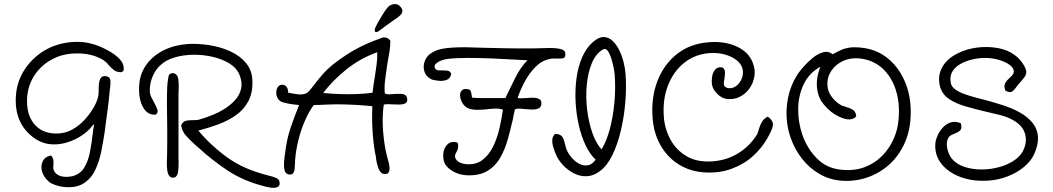

<svg xmlns="http://www.w3.org/2000/svg" viewBox="-20 -828 5145 938"><path d="M289 85Q270 83 249 75.5Q228 68 218 59Q193 37 185.5 10Q178 -17 188.5 -39.5Q199 -62 227 -68L230 -67Q239 -58 240.5 -46.5Q242 -35 241 -24Q241 -23 241 -22Q240 -15 240 -10Q240 -5 242 1Q249 23 274 31.5Q299 40 333 33Q372 23 391.5 -9Q411 -41 419.5 -85.5Q428 -130 433 -175Q434 -181 434.5 -186.5Q435 -192 436 -198Q437 -204 438 -210Q439 -216 440 -221Q436 -219 432 -214.5Q428 -210 425 -206Q423 -203 420.5 -200.5Q418 -198 417 -197Q396 -175 364 -156.5Q332 -138 294 -128.5Q256 -119 217.5 -124.5Q179 -130 145 -155Q47 -227 58 -364Q64 -437 105.5 -496Q147 -555 211 -589Q273 -621 348.5 -623.5Q424 -626 499 -586Q596 -536 583 -481L571 -475Q547 -476 534 -487.5Q521 -499 510 -511Q504 -519 498.5 -524Q493 -529 487 -533Q434 -567 359 -567Q289 -568 233 -537.5Q177 -507 144.5 -454Q112 -401 112 -334Q112 -258 153.5 -215Q195 -172 267 -176Q302 -178 333.5 -195.5Q365 -213 390.5 -240Q416 -267 433.5 -296Q451 -325 458 -349Q462 -365 462 -380V-391Q462 -430 471 -445Q480 -460 502 -455Q519 -450 519.5 -433Q520 -416 518 -401Q517 -396 517 -394Q515 -368 511.5 -338.5Q508 -309 504 -279Q502 -264 500 -249Q498 -234 496 -219Q495 -211 494 -203.5Q493 -196 492 -187Q485 -140 475 -89.5Q465 -39 445 3Q425 45 387.5 68.5Q350 92 289 85Z M1267 81Q1167 55 1090.5 4Q1014 -47 948 -108Q944 -111 940.5 -114.5Q937 -118 932 -122Q910 -142 890 -163.5Q870 -185 865 -216Q872 -230 881.5 -235.5Q891 -241 927 -241Q932 -241 939 -241.5Q946 -242 951 -243Q979 -251 1012.5 -264Q1046 -277 1076.5 -296Q1107 -315 1129 -339.5Q1151 -364 1158 -395.5Q1165 -427 1149 -465Q1136 -496 1101.5 -517.5Q1067 -539 1020.5 -550Q974 -561 924.5 -560.5Q875 -560 831.5 -547Q788 -534 761 -507Q739 -486 726 -455.5Q713 -425 712 -394Q711 -372 716.5 -359.5Q722 -347 730 -333Q747 -302 749.5 -289Q752 -276 741 -268Q699 -264 676.5 -308.5Q654 -353 661 -423Q667 -475 698 -516Q729 -557 780 -582.5Q831 -608 896 -613Q947 -616 1002 -607.5Q1057 -599 1104.5 -577.5Q1152 -556 1182 -520Q1212 -484 1213 -432Q1215 -374 1193 -333Q1171 -292 1132.5 -265Q1094 -238 1046.5 -220.5Q999 -203 949 -190Q1010 -117 1089.5 -59.5Q1169 -2 1282 27Q1316 35 1330 42Q1344 49 1345 58Q1349 75 1341 82Q1333 89 1319.5 89.5Q1306 90 1292.5 87Q1279 84 1270 82Q1268 81 1267 81ZM825 40Q807 40 800 17.5Q793 -5 796 -60Q796 -65 796.5 -86Q797 -107 797 -135.5Q797 -164 797 -192.5Q797 -221 796.5 -243Q796 -265 796 -272Q795 -328 796 -377.5Q797 -427 804 -458Q806 -465 813 -468Q820 -471 824 -471Q846 -468 850.5 -444.5Q855 -421 852 -369V-59Q854 -4 848.5 18Q843 40 825 40Z M1389 24Q1374 20 1370 3Q1366 -14 1367.5 -34.5Q1369 -55 1371 -68Q1372 -72 1372 -73Q1380 -146 1399.5 -203.5Q1419 -261 1441 -314Q1434 -316 1427 -316.5Q1420 -317 1412 -318Q1387 -321 1362.5 -328Q1338 -335 1331 -362Q1327 -384 1335 -399Q1343 -414 1359 -414Q1373 -414 1380.5 -403Q1388 -392 1388 -375Q1392 -374 1400 -373Q1419 -369 1439 -367Q1459 -365 1476 -372Q1487 -377 1509 -406.5Q1531 -436 1559 -468Q1597 -511 1673 -560.5Q1749 -610 1848 -644Q1856 -647 1867 -644Q1878 -641 1887 -629Q1887 -604 1883 -577.5Q1879 -551 1874 -525Q1873 -521 1872.5 -516Q1872 -511 1871 -507Q1866 -475 1861.5 -438Q1857 -401 1860 -372Q1865 -368 1875.5 -367.5Q1886 -367 1908 -369Q1940 -371 1953 -367Q1966 -363 1969 -348Q1972 -331 1962 -324.5Q1952 -318 1935.5 -317.5Q1919 -317 1903 -318H1902H1900Q1887 -319 1875 -319Q1863 -319 1855 -317Q1848 -271 1850 -215.5Q1852 -160 1863 -98Q1865 -90 1867 -81Q1869 -72 1871 -64Q1882 -27 1883 -8.5Q1884 10 1875 19L1874 20Q1854 26 1843.5 16.5Q1833 7 1827.5 -9.5Q1822 -26 1819 -41Q1819 -42 1819 -43Q1818 -47 1817.5 -51Q1817 -55 1817 -59Q1806 -108 1801 -174Q1796 -240 1799 -309Q1773 -312 1735 -314.5Q1697 -317 1655.5 -318Q1614 -319 1575 -317Q1559 -316 1543 -315.5Q1527 -315 1513 -315Q1491 -286 1471.5 -242.5Q1452 -199 1439 -148.5Q1426 -98 1422 -49Q1421 -43 1421 -29Q1421 -17 1419.5 -3Q1418 11 1411.5 19Q1405 27 1389 24ZM1559 -374Q1594 -370 1637 -368.5Q1680 -367 1723 -368.5Q1766 -370 1800 -375Q1802 -392 1804.5 -410.5Q1807 -429 1811 -451Q1816 -483 1820 -514Q1824 -545 1823 -573Q1740 -543 1673 -489.5Q1606 -436 1559 -374ZM1832 -677Q1816 -667 1812 -674Q1808 -681 1815 -696Q1823 -713 1832 -728Q1841 -743 1850 -758Q1862 -778 1874.5 -792.5Q1887 -807 1909 -808Q1923 -809 1934.5 -797Q1946 -785 1946 -775Q1946 -762 1931 -749.5Q1916 -737 1899 -726Q1881 -714 1865 -702Q1849 -690 1832 -677Z M2255 28Q2217 25 2185.5 4.5Q2154 -16 2148 -43Q2139 -87 2159 -114.5Q2179 -142 2214 -132L2216 -129Q2223 -108 2211 -87Q2202 -73 2203 -62Q2205 -48 2220 -38Q2235 -28 2257 -26Q2305 -22 2337 -46.5Q2369 -71 2389 -112Q2409 -153 2420 -201Q2431 -249 2437 -292Q2421 -298 2402 -297.5Q2383 -297 2364 -295Q2361 -294 2359 -294Q2337 -292 2314 -291.5Q2291 -291 2269 -298Q2251 -306 2240.5 -322.5Q2230 -339 2228 -356Q2226 -373 2234 -384Q2242 -395 2260 -393Q2277 -392 2280 -382.5Q2283 -373 2284 -366Q2284 -356 2287 -351Q2304 -349 2323 -349Q2342 -349 2362 -349Q2367 -349 2372 -349Q2377 -349 2382 -349H2449Q2472 -397 2497 -447.5Q2522 -498 2557 -534Q2551 -534 2537.5 -534.5Q2524 -535 2510.5 -536Q2497 -537 2492 -537Q2442 -540 2382 -542.5Q2322 -545 2264.5 -545Q2207 -545 2166 -540Q2139 -536 2120.5 -525Q2102 -514 2103 -502Q2105 -482 2134 -484Q2137 -484 2142 -484Q2160 -484 2169 -482Q2178 -480 2184 -469V-466Q2180 -444 2161.5 -437.5Q2143 -431 2122.5 -433.5Q2102 -436 2091 -439Q2063 -451 2054 -477Q2045 -503 2055.5 -530.5Q2066 -558 2094 -573Q2119 -588 2163 -593Q2207 -598 2260.5 -597Q2314 -596 2366 -594H2371Q2398 -593 2434 -592.5Q2470 -592 2508.5 -591.5Q2547 -591 2582 -591.5Q2617 -592 2641 -593Q2642 -593 2644 -593Q2665 -594 2687 -593Q2709 -592 2725 -586.5Q2741 -581 2742 -566Q2743 -546 2731 -543.5Q2719 -541 2705 -542Q2702 -542 2701 -542H2694Q2687 -542 2680.5 -542Q2674 -542 2667 -540Q2628 -533 2597 -502Q2566 -471 2544 -430Q2522 -389 2509 -350Q2515 -346 2552 -349Q2568 -351 2585.5 -350.5Q2603 -350 2614.5 -344Q2626 -338 2625 -321Q2624 -305 2612 -299Q2600 -293 2583 -293Q2566 -293 2550 -295Q2549 -295 2546 -295Q2530 -297 2517.5 -297.5Q2505 -298 2496 -294Q2493 -283 2490.5 -271.5Q2488 -260 2486 -247Q2475 -200 2461.5 -150Q2448 -100 2424 -58Q2400 -16 2359.5 8Q2319 32 2255 28ZM2911 8Q2879 32 2845.5 33Q2812 34 2782 18Q2752 2 2729 -23Q2706 -48 2695 -76Q2680 -111 2678 -134.5Q2676 -158 2690 -172L2692 -174Q2715 -173 2724.5 -163Q2734 -153 2741 -121Q2743 -114 2744.5 -108Q2746 -102 2748 -97Q2757 -76 2773.5 -57Q2790 -38 2810.5 -27.5Q2831 -17 2852 -20.5Q2873 -24 2890 -48Q2862 -74 2841 -118Q2820 -162 2807.5 -217Q2795 -272 2792 -331Q2789 -390 2796.5 -446Q2804 -502 2824 -548Q2844 -594 2876 -622Q2904 -647 2928 -647Q2952 -647 2971 -630Q2990 -613 3004 -585.5Q3018 -558 3026 -526.5Q3034 -495 3036 -467Q3041 -401 3035 -329Q3029 -257 3013 -189.5Q2997 -122 2971.5 -70Q2946 -18 2911 8ZM2919 -98Q2944 -140 2959.5 -198.5Q2975 -257 2981.5 -325.5Q2988 -394 2983 -463Q2982 -476 2977.5 -499Q2973 -522 2965.5 -545Q2958 -568 2948 -581Q2938 -594 2925 -586Q2890 -565 2871 -518.5Q2852 -472 2846.5 -412Q2841 -352 2848.5 -291Q2856 -230 2874 -178.5Q2892 -127 2919 -98Z M3418 14Q3349 9 3294 -26Q3239 -61 3206 -120Q3173 -179 3168 -254Q3161 -354 3192.5 -434Q3224 -514 3286.5 -563.5Q3349 -613 3436 -621Q3515 -629 3575.5 -602.5Q3636 -576 3657 -523Q3671 -489 3665.5 -455Q3660 -421 3640.5 -394.5Q3621 -368 3592 -354Q3563 -340 3528 -345Q3504 -349 3482.5 -371Q3461 -393 3458 -417Q3456 -431 3458.5 -451Q3461 -471 3472.5 -486.5Q3484 -502 3508 -499L3510 -498Q3520 -491 3521.5 -479Q3523 -467 3519 -442Q3515 -425 3516.5 -414Q3518 -403 3535 -398Q3555 -394 3573 -405.5Q3591 -417 3601.5 -439Q3612 -461 3609 -485Q3605 -512 3581 -532Q3557 -552 3520.5 -562Q3484 -572 3440 -568Q3371 -561 3320 -519Q3269 -477 3243 -409.5Q3217 -342 3223 -258Q3227 -200 3254.5 -148Q3282 -96 3334 -65Q3386 -34 3463 -40Q3531 -45 3587 -79.5Q3643 -114 3679 -172Q3685 -186 3688 -199Q3693 -216 3702 -232Q3711 -248 3730 -258L3733 -257Q3758 -238 3756 -217Q3754 -196 3728 -151Q3702 -105 3658.5 -65.5Q3615 -26 3554.5 -3.5Q3494 19 3418 14Z M4094 55Q4034 51 3984.5 22.5Q3935 -6 3899.5 -51Q3864 -96 3844 -151Q3816 -228 3824.5 -314Q3833 -400 3880 -470Q3889 -483 3908 -504.5Q3927 -526 3951 -545.5Q3975 -565 4000.5 -572.5Q4026 -580 4048 -563Q4049 -564 4052 -565Q4072 -576 4089.5 -584Q4107 -592 4130.5 -595.5Q4154 -599 4189 -595Q4266 -587 4322 -539Q4378 -491 4406.5 -415Q4435 -339 4428 -245Q4423 -177 4395.5 -120Q4368 -63 4322.5 -22.5Q4277 18 4218.5 38.5Q4160 59 4094 55ZM4088 1Q4151 8 4201.5 -10.5Q4252 -29 4288 -65Q4324 -101 4345 -147.5Q4366 -194 4370 -245Q4377 -325 4356 -389.5Q4335 -454 4291 -494Q4247 -534 4184 -542Q4135 -548 4095.5 -528.5Q4056 -509 4036 -473Q4016 -437 4025 -393Q4030 -371 4048 -349Q4066 -327 4091 -313Q4095 -311 4096 -311Q4101 -310 4104 -309Q4107 -308 4112 -306Q4127 -302 4143.5 -293.5Q4160 -285 4163 -262L4160 -256Q4128 -228 4059 -269Q4042 -279 4023 -297.5Q4004 -316 3991 -336Q3972 -369 3970.5 -412Q3969 -455 3988 -502Q3933 -472 3906.5 -416.5Q3880 -361 3879.5 -295.5Q3879 -230 3900 -169Q3923 -103 3970.5 -54.5Q4018 -6 4088 1Z M4814 54Q4735 60 4673 37Q4611 14 4577.5 -30Q4544 -74 4550 -131Q4552 -148 4561.5 -168.5Q4571 -189 4587 -206Q4603 -223 4625 -230Q4647 -237 4674 -226Q4680 -204 4673.5 -194Q4667 -184 4636 -172Q4619 -165 4614 -156Q4602 -137 4607 -107Q4612 -77 4629 -54Q4652 -26 4691 -13Q4730 0 4775 0Q4820 0 4863 -12Q4906 -24 4938.5 -47Q4971 -70 4983 -102Q4999 -143 4986 -179.5Q4973 -216 4933 -239Q4905 -256 4866 -266Q4827 -276 4786 -285Q4740 -296 4695 -309Q4650 -322 4617 -344Q4584 -366 4573 -403Q4559 -454 4582 -497.5Q4605 -541 4660 -568Q4705 -590 4756.5 -596Q4808 -602 4856 -593Q4904 -584 4936 -560Q4959 -544 4976.5 -518Q4994 -492 4994 -475Q4993 -462 4984.5 -450.5Q4976 -439 4967 -429Q4955 -417 4946 -404Q4929 -380 4919 -378.5Q4909 -377 4893 -384Q4884 -402 4888.5 -416Q4893 -430 4913 -448Q4922 -456 4927.5 -463Q4933 -470 4933 -479Q4933 -496 4912.5 -511Q4892 -526 4860 -535.5Q4828 -545 4792 -545Q4762 -545 4730 -537.5Q4698 -530 4672 -515.5Q4646 -501 4632.5 -478Q4619 -455 4625 -423Q4628 -405 4646.5 -391.5Q4665 -378 4691.5 -368.5Q4718 -359 4746.5 -351.5Q4775 -344 4798 -338Q4836 -328 4879.5 -314Q4923 -300 4961.5 -279Q5000 -258 5025 -227Q5074 -164 5031 -72Q5015 -39 4981.5 -11.5Q4948 16 4904.5 33Q4861 50 4814 54Z"/></svg>

Font: Yuji Hentaigana Akebono
Style: Regular
Weight: 400
Designer: Kataoka Yuji
Foundry: Kinuta Font Factory
Version: Version 3.002